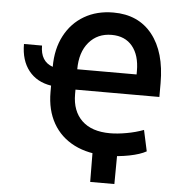

<svg xmlns="http://www.w3.org/2000/svg" viewBox="-59 -793 934 1004"><g transform="rotate(5 408.0 -290.5)"><path d="M43.9 -532.2H138.7Q138.7 -448.7 204.1 -426.3Q204.1 -520.5 241 -590.3Q277.8 -660.2 343.5 -698.5Q409.2 -736.8 496.1 -736.8Q627.4 -736.8 700.4 -645Q773.4 -553.2 773.4 -390.6V-317.9H333V-293.9Q333 -205.6 384.5 -156Q436 -106.4 532.7 -106.4Q571.3 -106.4 619.1 -115Q667 -123.5 708.5 -139.2L732.4 -28.8Q700.2 -10.7 643.6 0.5Q586.9 11.7 529.3 11.7Q428.2 11.7 355.2 -25.1Q282.2 -62 243.2 -130.6Q204.1 -199.2 204.1 -293.9V-327.6Q128.4 -339.4 86.2 -392.8Q43.9 -446.3 43.9 -532.2ZM333 -424.8H644.5V-443.4Q644.5 -525.4 606 -572.5Q567.4 -619.6 497.1 -619.6Q422.9 -619.6 377.9 -566.9Q333 -514.2 333 -424.8ZM451.7 156.2 450.2 -31.2H580.1L578.6 156.2Z"/></g></svg>

Font: Inter Display Semi Bold
Style: Regular
Weight: 600
Designer: Rasmus Andersson
Foundry: rsms
Version: Version 4.000;git-37864ae